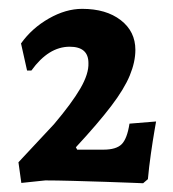

<svg xmlns="http://www.w3.org/2000/svg" viewBox="-20 -748 391 434"><path d="M21.7 -381.2 102 -467.2Q142.3 -514.8 161.6 -548Q180.9 -581.3 179.9 -605.5Q179.9 -642.4 137.5 -642.4Q89.7 -642.4 50.9 -588.5H41.2L27.5 -649.8Q52.1 -684.3 90.3 -706.1Q128.6 -728 165.8 -728Q219.8 -728 252.9 -702.5Q286 -676.9 286 -635.3Q286 -608.1 273.4 -577.5Q260.8 -546.9 231.3 -508.2Q201.9 -469.5 151.5 -415.1L154.5 -409.7H213.5Q242.8 -409.7 255.1 -422.1Q267.4 -434.5 272.7 -468.5L332.8 -473.4Q332.8 -473.4 329.1 -452Q325.4 -430.7 321.1 -400.7Q316.8 -370.7 314.3 -343L303.5 -333.8Q303.5 -333.8 278.8 -334.8Q254.2 -335.8 217.4 -337Q180.6 -338.2 143.6 -339.2Q106.6 -340.2 82.4 -340.2L28.2 -334.5Z"/></svg>

Font: Alegreya
Style: Regular
Weight: 400
Designer: Juan Pablo del Peral
Foundry: Huerta Tipografica
Version: Version 2.009